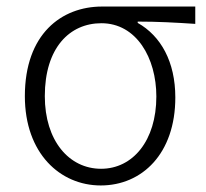

<svg xmlns="http://www.w3.org/2000/svg" viewBox="-20 -554 630 587"><path d="M288 13C414 13 516 -84 516 -256C516 -365 472 -444 401 -484V-488C462 -488 516 -485 577 -481V-534H292C168 -534 56 -450 56 -260C56 -85 164 13 288 13ZM289 -38C191 -38 117 -124 117 -260C117 -408 193 -483 290 -483C397 -483 458 -377 458 -259C458 -124 386 -38 289 -38Z"/></svg>

Font: Noto Sans HK Light
Style: Regular
Weight: 300
Designer: Ryoko NISHIZUKA 西塚涼子 (kana, bopomofo & ideographs); Paul D. Hunt (Latin, Greek & Cyrillic); Sandoll Communications 산돌커뮤니
Foundry: Adobe
Version: Version 2.004;hotconv 1.0.118;makeotfexe 2.5.65603